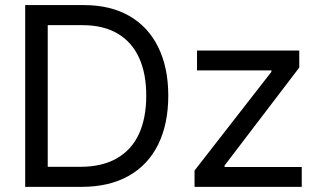

<svg xmlns="http://www.w3.org/2000/svg" viewBox="-20 -727 1238 747"><path d="M127.1 0V-78H292.1Q377.4 -78 434.9 -111.2Q492.4 -144.3 520.7 -206.1Q549 -268 549 -355Q549 -441 521.1 -502.2Q493.1 -563.5 437.7 -596.3Q382.3 -629.1 301.1 -629.1H122.9V-707.2H306.6Q409.2 -707.2 482.9 -665.1Q556.6 -622.9 595.6 -543.5Q634.7 -464.1 634.7 -355Q634.7 -244.5 595.3 -164.7Q555.9 -84.9 480.1 -42.5Q404.4 0 297.7 0ZM165.7 0H78V-707.2H165.7ZM736.9 -63.5 1035.9 -447.5V-453H746.5V-530.4H1144.3V-464.1L853.6 -82.9V-77.3H1154V0H736.9Z"/></svg>

Font: Pretendard Variable
Style: Regular
Weight: 400
Designer: Base glyphs from Inter by Rasmus Andersson; Hangul glyphs from Noto Sans CJK(Source Han Sans) by Jang Soo-young and Kang
Foundry: Kil Hyung-jin
Version: Version 1.100;FEAKit 1.0